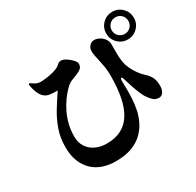

<svg xmlns="http://www.w3.org/2000/svg" viewBox="-193 -1085 1387 1362"><g transform="rotate(-30 500.0 -404.0)"><path d="M381 62Q327 62 279.5 46.5Q232 31 196.5 -2Q161 -35 140.5 -85Q120 -135 120 -204Q120 -281 143.5 -346.5Q167 -412 203 -470Q239 -528 274 -580Q258 -579 229.5 -581Q201 -583 186 -590Q158 -603 141.5 -635.5Q125 -668 117 -719L127 -725Q144 -711 162.5 -702Q181 -693 202 -693Q218 -693 247.5 -696.5Q277 -700 307 -708Q337 -716 355 -728Q369 -738 376.5 -745Q384 -752 398 -752Q417 -752 440.5 -737Q464 -722 481.5 -702.5Q499 -683 499 -669Q499 -653 491.5 -641Q484 -629 459 -617Q436 -606 406.5 -595.5Q377 -585 352 -560Q326 -534 301 -500Q276 -466 256 -425.5Q236 -385 224 -337.5Q212 -290 212 -237Q212 -188 235 -152.5Q258 -117 298 -98Q338 -79 389 -79Q458 -79 507.5 -104.5Q557 -130 589 -180.5Q621 -231 636.5 -307.5Q652 -384 652 -486Q652 -505 650 -530Q648 -555 641 -585L634 -620Q629 -641 625 -662.5Q621 -684 621 -700Q621 -727 638 -744.5Q655 -762 677 -761Q700 -760 721 -747.5Q742 -735 755 -715.5Q768 -696 768 -674V-595Q768 -560 774 -525Q779 -497 792.5 -468Q806 -439 825.5 -412Q845 -385 868 -364Q890 -345 905 -318.5Q920 -292 920 -247Q920 -216 907.5 -195.5Q895 -175 870 -175Q845 -175 824.5 -193.5Q804 -212 789 -237Q778 -255 766 -284Q754 -313 743 -346.5Q732 -380 723 -410Q716 -434 709 -433Q702 -432 702 -406Q702 -387 703 -350.5Q704 -314 701.5 -268Q699 -222 689 -173Q681 -136 662 -95Q643 -54 608 -18Q573 18 517.5 40Q462 62 381 62ZM887 -644Q840 -644 807 -677Q774 -710 774 -757Q774 -804 807 -837Q840 -870 887 -870Q934 -870 967 -837Q1000 -804 1000 -757Q1000 -710 967 -677Q934 -644 887 -644ZM887 -689Q916 -689 935.5 -709Q955 -729 955 -757Q955 -786 935.5 -805.5Q916 -825 887 -825Q859 -825 839 -805.5Q819 -786 819 -757Q819 -729 839 -709Q859 -689 887 -689Z"/></g></svg>

Font: Noto Serif HK ExtraLight Black
Style: Regular
Weight: 900
Version: Version 2.002-H1;hotconv 1.1.0;makeotfexe 2.6.0